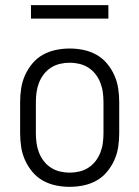

<svg xmlns="http://www.w3.org/2000/svg" viewBox="-20 -716 540 744"><path d="M250 8Q223 8 196.5 2.5Q170 -3 146.5 -16Q123 -29 105.5 -50Q88 -71 77 -95.5Q66 -120 62 -146.5Q58 -173 58 -200V-320Q58 -347 62 -373.5Q66 -400 77 -424.5Q88 -449 105.5 -470Q123 -491 146.5 -504Q170 -517 196.5 -522.5Q223 -528 250 -528Q277 -528 303.5 -522.5Q330 -517 353.5 -504Q377 -491 394.5 -470Q412 -449 423 -424.5Q434 -400 438 -373.5Q442 -347 442 -320V-200Q442 -173 438 -146.5Q434 -120 423 -95.5Q412 -71 394.5 -50Q377 -29 353.5 -16Q330 -3 303.5 2.5Q277 8 250 8ZM250 -47Q269 -47 288 -51.5Q307 -56 323 -66.5Q339 -77 350.5 -92Q362 -107 369 -125Q376 -143 378.5 -162Q381 -181 381 -200V-320Q381 -339 378.5 -358Q376 -377 369 -395Q362 -413 350.5 -428Q339 -443 323 -453.5Q307 -464 288 -468.5Q269 -473 250 -473Q231 -473 212 -468.5Q193 -464 177 -453.5Q161 -443 149.5 -428Q138 -413 131 -395Q124 -377 121.5 -358Q119 -339 119 -320V-200Q119 -181 121.5 -162Q124 -143 131 -125Q138 -107 149.5 -92Q161 -77 177 -66.5Q193 -56 212 -51.5Q231 -47 250 -47ZM100 -644V-696H400V-644Z"/></svg>

Font: Iosevka Term Curly Light
Style: Regular
Weight: 300
Designer: Belleve Invis
Foundry: Belleve Invis
Version: Version 32.3.0